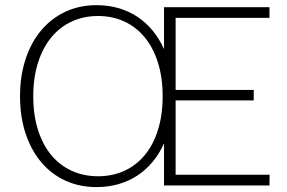

<svg xmlns="http://www.w3.org/2000/svg" viewBox="-20 -736 1141 762"><path d="M369 -36.5Q426.5 -36.5 473.8 -58.2Q521 -80 554.8 -120.8Q588.5 -161.5 607 -220.5Q625.5 -279.5 625.5 -354Q625.5 -428 607 -487Q588.5 -546 554.8 -587.2Q521 -628.5 473.8 -650.5Q426.5 -672.5 369 -672.5Q312 -672.5 264.5 -650.5Q217 -628.5 183.2 -587.2Q149.5 -546 130.8 -487Q112 -428 112 -354Q112 -279.5 130.8 -220.5Q149.5 -161.5 183.2 -120.8Q217 -80 264.5 -58.2Q312 -36.5 369 -36.5ZM1050 -42.5 1049.5 0H631V-167Q612.5 -126 585.8 -93.8Q559 -61.5 525 -39.2Q491 -17 450.2 -5.2Q409.5 6.5 363 6.5Q295.5 6.5 239.8 -19Q184 -44.5 144 -91.8Q104 -139 81.8 -205.5Q59.5 -272 59.5 -354Q59.5 -435.5 81.8 -502.2Q104 -569 144 -616.2Q184 -663.5 239.8 -689.5Q295.5 -715.5 363 -715.5Q409.5 -715.5 450.2 -703.8Q491 -692 525 -669.5Q559 -647 585.8 -614.5Q612.5 -582 631 -541V-707.5H1049.5V-665H677V-379H987V-337.5H677V-42.5Z"/></svg>

Font: Lato 2
Style: Regular
Weight: 300
Designer: Lukasz Dziedzic with Adam Twardoch and Botio Nikoltchev
Foundry: tyPoland Lukasz Dziedzic
Version: Version 2.015; 2015-08-06; http://www.latofonts.com/